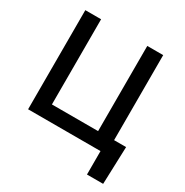

<svg xmlns="http://www.w3.org/2000/svg" viewBox="-200 -887 1174 1220"><g transform="rotate(30 386.5 -277.5)"><path d="M735.1 -103.3H647V-727.3H530.2V-102.3H191.4V-727.3H75.6V0H606.9V171.9H725.5Z"/></g></svg>

Font: Magic Ui Pro Semi Bold
Style: Regular
Weight: 600
Designer: Stefan Endress, Andreas Faust
Version: Version 1.000;FEAKit 1.0